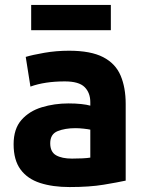

<svg xmlns="http://www.w3.org/2000/svg" viewBox="-20 -745 593 776"><path d="M261 11Q193 11 142 -5.5Q91 -22 63 -60Q35 -98 35 -162Q35 -224 66.5 -260Q98 -296 149 -311.5Q200 -327 257 -327Q286 -327 308.5 -324.5Q331 -322 345 -318V-332Q345 -370 322 -393Q299 -416 242 -416Q161 -416 103 -395L84 -515Q110 -523 158.5 -531.5Q207 -540 259 -540Q347 -540 397 -514Q447 -488 467.5 -439.5Q488 -391 488 -325V-15Q456 -8 399 1.5Q342 11 261 11ZM271 -104Q293 -104 313 -105Q333 -106 345 -108V-221Q336 -223 318 -225Q300 -227 285 -227Q243 -227 213 -215Q183 -203 183 -166Q183 -131 206.5 -117.5Q230 -104 271 -104ZM106 -623V-725H428V-623Z"/></svg>

Font: Ubuntu Sans ExtraBold
Style: Regular
Weight: 800
Designer: Dalton Maag Ltd
Foundry: Dalton Maag Ltd
Version: Version 1.006; ttfautohint (v1.8.4.7-5d5b)